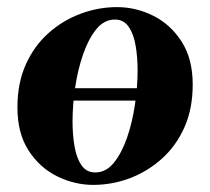

<svg xmlns="http://www.w3.org/2000/svg" viewBox="-20 -510 591 540"><path d="M309 -490Q362 -490 410.5 -466Q459 -442 490.5 -393.5Q522 -345 522 -272Q522 -204 498.5 -151.5Q475 -99 434.5 -63Q394 -27 344.5 -8.5Q295 10 242 10Q190 10 141 -14Q92 -38 60.5 -86.5Q29 -135 29 -208Q29 -276 52.5 -328.5Q76 -381 116.5 -417Q157 -453 207 -471.5Q257 -490 309 -490ZM248 -25Q278 -25 300 -52Q322 -79 337 -122Q352 -165 359.5 -215.5Q367 -266 367 -312Q367 -349 361.5 -381.5Q356 -414 342 -434.5Q328 -455 303 -455Q273 -455 251 -428Q229 -401 214 -358Q199 -315 191.5 -265Q184 -215 184 -168Q184 -132 189.5 -99Q195 -66 209 -45.5Q223 -25 248 -25ZM93 -262H489L486 -227H91Z"/></svg>

Font: Brygada 1918
Style: Italic
Weight: 400
Italic angle: -8°
Designer: Mateusz Machalski | Borys Kosmynka | Przemek Hoffer
Foundry: NIEPODLEGLA 2018
Version: Version 3.006